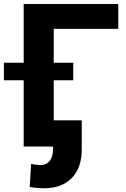

<svg xmlns="http://www.w3.org/2000/svg" viewBox="-74 -748 643 980"><path d="M46.9 -727.5H529.8V-600.6H200.2V0H46.9ZM299.8 -338.4H-54.2V-427.7H299.8ZM196.8 13.7V-133.8H343.3V13.7Q343.3 108.4 292.5 160.6Q241.7 212.9 150.9 212.9Q111.8 212.9 77.6 206.1L85 87.9Q104.5 93.8 134.3 94.7Q163.6 94.2 179.9 73.2Q196.3 52.2 196.8 13.7Z"/></svg>

Font: Inter Tight Stencil
Style: Bold
Weight: 700
Designer: Rasmus Andersson
Foundry: rsms
Version: Version 3.004;Glyphs 3.1.2 (3151)